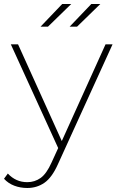

<svg xmlns="http://www.w3.org/2000/svg" viewBox="-40 -740 597 957"><path d="M96 197Q61 197 31 185.5Q1 174 -20 151L-1 125Q39 168 96 168Q133 168 162.5 147Q192 126 217 70L250 -2L14 -519H50L268 -37L486 -519H521L249 78Q219 145 181.5 171Q144 197 96 197ZM162 -607 270 -720H315L199 -607ZM307 -607 415 -720H460L344 -607Z"/></svg>

Font: Montserrat ExtraLight
Style: Regular
Weight: 200
Designer: Julieta Ulanovsky
Foundry: Julieta Ulanovsky
Version: Version 9.000; ttfautohint (v1.8.4.7-5d5b)